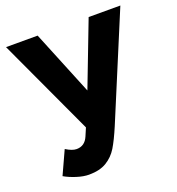

<svg xmlns="http://www.w3.org/2000/svg" viewBox="-130 -605 849 922"><g transform="rotate(-20 295.0 -144.0)"><path d="M46.1 175 100.6 56.1Q132.2 76.1 154.6 76.1Q196.7 76.1 214.5 34.2L273.7 -104.7L425.3 -500H587.3L363.9 35.2Q337.4 97.8 315.6 133.8Q293.7 169.7 258.6 190.9Q223.5 212 169.1 212Q140.8 212 106.1 200.9Q71.5 189.9 46.1 175ZM3.1 -500H164.7L325.9 -105L374.7 0H235Z"/></g></svg>

Font: Oak Sans Light
Style: Regular
Weight: 400
Designer: Erik Kennedy, Walven
Foundry: Erik Kennedy, Walven
Version: Version 1.100;Glyphs 3.1.2 (3151)